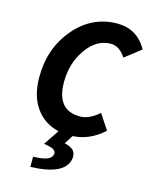

<svg xmlns="http://www.w3.org/2000/svg" viewBox="-131 -751 862 1077"><g transform="rotate(15 300.0 -212.5)"><path d="M151 239V180Q208 178 233 167.5Q258 157 262 135Q263 119 248 109.5Q233 100 192 94L252 5Q166 -15 117.5 -84Q69 -153 69 -261Q69 -430 169.5 -547Q270 -664 416 -664Q531 -664 589 -560L496 -488Q460 -545 409 -545Q327 -545 268.5 -462.5Q210 -380 210 -270Q210 -106 346 -106Q399 -106 456 -156L514 -68Q435 5 335 11L303 61Q341 70 356 87Q371 104 367 134Q351 233 151 239Z"/></g></svg>

Font: TypoPRO Source Code Pro
Style: Bold Italic
Weight: 700
Italic angle: -11°
Monospace: yes
Designer: Paul D. Hunt, Teo Tuominen
Foundry: Adobe Systems Incorporated
Version: Version 1.030;PS 1.0;hotconv 1.0.84;makeotf.lib2.5.63406